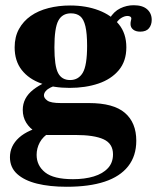

<svg xmlns="http://www.w3.org/2000/svg" viewBox="-20 -502 611 734"><path d="M235 212Q170 212 121.5 200Q73 188 45.5 163Q18 138 18 99Q18 56 52.5 24.5Q87 -7 159 -23L242 -16Q197 -12 170.5 4Q144 20 132 42.5Q120 65 120 90Q120 131 152.5 157Q185 183 259 183Q304 183 338.5 172.5Q373 162 392.5 141Q412 120 412 88Q412 47 376 30.5Q340 14 268 14H159Q137 14 115.5 1.5Q94 -11 80.5 -32.5Q67 -54 67 -82Q67 -128 107.5 -159.5Q148 -191 208 -205L222 -185Q211 -183 198 -178Q185 -173 173.5 -167.5Q162 -162 155 -154Q148 -146 148 -137Q148 -127 161 -117.5Q174 -108 213 -108H320Q414 -108 457.5 -70.5Q501 -33 501 36Q501 94 470 133.5Q439 173 380 192.5Q321 212 235 212ZM246 -166Q185 -166 137.5 -183Q90 -200 63 -234.5Q36 -269 36 -321Q36 -361 52.5 -391Q69 -421 97.5 -441Q126 -461 165 -471Q204 -481 248 -481Q309 -481 357.5 -462.5Q406 -444 434.5 -409Q463 -374 463 -321Q463 -268 434 -233.5Q405 -199 356 -182.5Q307 -166 246 -166ZM248 -196Q280 -196 296.5 -224Q313 -252 313 -327Q313 -374 306.5 -401.5Q300 -429 286.5 -440Q273 -451 251 -451Q218 -451 203 -423Q188 -395 188 -321Q188 -250 202 -223Q216 -196 248 -196ZM516 -381Q499 -381 489 -389Q479 -397 479 -410Q479 -418 480.5 -423Q482 -428 482 -432Q482 -436 478 -438.5Q474 -441 467 -441Q456 -441 443 -433Q430 -425 418 -404L399 -431Q415 -458 439.5 -470Q464 -482 491 -482Q525 -482 542.5 -466.5Q560 -451 560 -426Q560 -407 549.5 -394Q539 -381 516 -381Z"/></svg>

Font: Frank Ruhl Libre ExtraBold
Style: Regular
Weight: 800
Designer: Yanek Iontef
Foundry: Fontef
Version: Version 6.003;gftools[0.9.30]